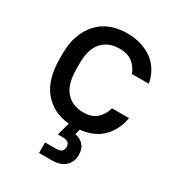

<svg xmlns="http://www.w3.org/2000/svg" viewBox="-170 -614 846 920"><g transform="rotate(30 252.5 -154.0)"><path d="M185 142H240Q266 142 275.5 134.5Q285 127 285 110Q285 93 275.5 85.5Q266 78 240 78H219L238 7Q149 -1 97 -63.5Q45 -126 45 -241V-269Q45 -326 61 -370Q77 -414 105.5 -445Q134 -476 174.5 -492Q215 -508 265 -508Q312 -508 348.5 -495.5Q385 -483 411 -462Q437 -441 453 -412Q469 -383 475 -350H381Q370 -382 343.5 -404Q317 -426 270 -426Q210 -426 174.5 -387.5Q139 -349 139 -269V-241Q139 -154 174.5 -114Q210 -74 270 -74Q317 -74 343.5 -97.5Q370 -121 381 -160H475Q464 -93 420 -47.5Q376 -2 298 6L291 35Q355 49 355 114Q355 152 329.5 176Q304 200 255 200H185Z"/></g></svg>

Font: PT Root UI Medium
Style: Regular
Weight: 500
Designer: Vitaly Kuzmin
Foundry: ParaType Ltd.
Version: Version 2.001G